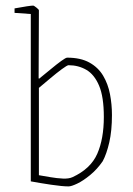

<svg xmlns="http://www.w3.org/2000/svg" viewBox="-20 -656 475 686"><path d="M220 -450Q268 -450 299.5 -432.5Q331 -415 348.5 -385.5Q366 -356 373 -319.5Q380 -283 380 -245Q380 -189 370.5 -147.5Q361 -106 347 -80Q327 -51 302 -30.5Q277 -10 256 0Q235 10 225 10Q203 10 162.5 4Q122 -2 90 -8V-606L32 -610V-626Q59 -631 76 -633.5Q93 -636 99 -636Q101 -636 110 -629Q119 -622 119 -619L118 -376L120 -375Q140 -391 161 -408.5Q182 -426 198.5 -438Q215 -450 220 -450ZM225 -423Q220 -423 201 -409Q182 -395 159.5 -376Q137 -357 119 -342V-30Q137 -27 160 -23Q183 -19 204.5 -18Q226 -17 239 -23Q304 -53 327.5 -106.5Q351 -160 351 -238Q351 -310 334 -350Q317 -390 288.5 -406.5Q260 -423 225 -423Z"/></svg>

Font: Grenze Gotisch Thin
Style: Regular
Weight: 100
Designer: Renata Polastri
Foundry: Omnibus-Type
Version: Version 1.001